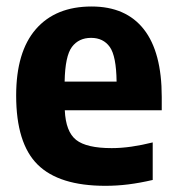

<svg xmlns="http://www.w3.org/2000/svg" viewBox="-20 -576 556 606"><path d="M312.5 10.5Q166.5 10.5 98.8 -56.5Q31 -123.5 31 -274.5Q31 -412.5 93.2 -484Q155.5 -555.5 269 -555.5Q377.5 -555.5 434 -483.5Q490.5 -411.5 490.5 -270V-228H184.5Q187.5 -160.5 220.2 -134.5Q253 -108.5 332.5 -108.5Q362.5 -108.5 395.2 -113.2Q428 -118 462 -126.5V-8Q421 1.5 385 6Q349 10.5 312.5 10.5ZM267.5 -456.5Q228.5 -456.5 207 -427.8Q185.5 -399 184 -318.5H348Q347 -399 326.5 -427.8Q306 -456.5 267.5 -456.5Z"/></svg>

Font: Encode Sans SmCnd
Style: Bold
Weight: 700
Width: 4
Designer: Multiple Designers
Foundry: Impallari Type
Version: Version 3.002; ttfautohint (v1.8.3) -l 8 -r 50 -G 200 -x 14 